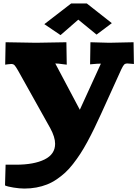

<svg xmlns="http://www.w3.org/2000/svg" viewBox="-20 -844 800 1104"><path d="M389.2 -824.2H479L623 -710.9L535.2 -645L430.2 -731L328.1 -642.1L234.9 -705.1ZM748 -601.1 750 -476.1Q713.4 -479 712.9 -479Q700.2 -479 694.1 -472.9Q688 -466.8 678.2 -446.8L562 -190.9Q540 -143.1 522 -105.7Q503.9 -68.4 482.7 -29.1Q461.4 10.3 442.1 39.8Q422.9 69.3 400.1 98.6Q377.4 127.9 354.7 148.7Q332 169.4 305.4 187.5Q278.8 205.6 250.2 216.8Q221.7 228 189 234.1Q156.2 240.2 120.1 240.2Q93.3 240.2 58.1 234.6Q22.9 229 8.8 222.2L12.2 103H71.8Q175.3 103 236.1 73Q296.9 43 296.9 -17.1Q296.9 -55.7 269 -106.9L84 -438Q70.3 -461.9 63.5 -469Q56.6 -476.1 44.9 -476.1Q38.1 -476.1 25.6 -474.4Q13.2 -472.7 9.8 -472.2L12.2 -601.1L187 -598.1L361.8 -601.1L363.8 -472.2L339.8 -475.1Q315.4 -479 297.9 -479L439 -212.9L560.1 -478Q537.6 -478 522 -476.1L498 -474.1L500 -601.1L607.9 -598.1Z"/></svg>

Font: Zantroke
Style: Regular
Weight: 500
Foundry: gluk
Version: Version 0.36